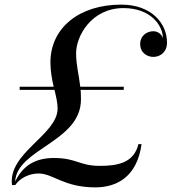

<svg xmlns="http://www.w3.org/2000/svg" viewBox="-20 -780 742 830"><path d="M198 -510C198 -470.5 205 -436 212 -405H65V-391.5H215.5C222.5 -362 229 -336 229 -311C229 -197 13 -119 32 20H46C66 -10 106 -30 147 -30C210 -30 255 30 392 30C481 30 572 -12 592 -157H578.5C558.5 -75 487.5 -63 411.5 -63C322 -63 312 -97 212 -97C128.5 -97 76.5 -60 45.5 5C52.5 -137 330 -166.5 330 -350C330 -365 329.5 -378.5 328.5 -391.5H515V-405H327C321 -458.5 309 -497.5 309 -550C309 -624 375 -745 514 -745C629.5 -745 683.5 -672.5 684.5 -614.5C680.5 -629 664.5 -645 643 -645C614 -645 586 -625 586 -590C586 -550 618 -534 643 -534C673 -534 702 -555 702 -596C702 -678 636 -760 504 -760C323 -760 198 -660 198 -510Z"/></svg>

Font: Bodoni* 16pt
Style: Italic
Weight: 400
Italic angle: -13°
Version: Version 2.3